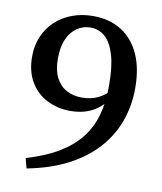

<svg xmlns="http://www.w3.org/2000/svg" viewBox="-78 -720 674 798"><g transform="rotate(10 259.5 -321.0)"><path d="M88 15 77 -27Q158 -51 212.5 -84Q267 -117 301 -160Q335 -203 350.5 -258Q366 -313 366 -382Q366 -464 351 -513.5Q336 -563 310 -585.5Q284 -608 249 -608Q218 -608 192.5 -591Q167 -574 152 -540.5Q137 -507 137 -457Q137 -409 153 -377.5Q169 -346 197.5 -330.5Q226 -315 262 -315Q301 -315 331 -329.5Q361 -344 388 -374L409 -358L398 -359Q372 -307 329 -279.5Q286 -252 225 -252Q171 -252 126 -275Q81 -298 55.5 -342Q30 -386 30 -447Q30 -494 46.5 -532.5Q63 -571 93 -599Q123 -627 163.5 -642Q204 -657 251 -657Q321 -657 371 -625.5Q421 -594 448 -535Q475 -476 475 -392Q475 -318 451.5 -252.5Q428 -187 380 -133.5Q332 -80 259.5 -42Q187 -4 88 15Z"/></g></svg>

Font: Source Serif 4 18pt Medium
Style: Regular
Weight: 500
Designer: Frank Grießhammer
Foundry: Adobe Systems Incorporated
Version: Version 4.004;hotconv 1.0.116;makeotfexe 2.5.65601